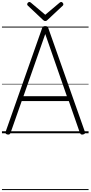

<svg xmlns="http://www.w3.org/2000/svg" viewBox="-20 -1363 926 1964"><path d="M58 13Q42 10 38 3Q34 -4 38 -16L410 -1073Q414 -1086 421 -1091Q428 -1096 443 -1096Q457 -1096 464 -1091Q471 -1086 475 -1073L848 -16Q853 -4 848 3Q843 10 828 13Q814 15 807.5 10.5Q801 6 795 -10L684 -329H202L90 -10Q85 5 78.5 10Q72 15 58 13ZM220 -379H664L443 -1015ZM606 -1343Q613 -1343 620.5 -1335.5Q628 -1328 628 -1319Q628 -1316 627 -1313Q626 -1310 623 -1306L468 -1161Q463 -1156 457.5 -1152Q452 -1148 443 -1148Q434 -1148 429 -1152Q424 -1156 418 -1161L263 -1307Q260 -1311 259 -1314Q258 -1317 258 -1319Q258 -1328 265.5 -1335.5Q273 -1343 281 -1343Q285 -1343 289 -1340.5Q293 -1338 297 -1335L443 -1212L589 -1335Q593 -1338 597 -1340.5Q601 -1343 606 -1343ZM0 571H886V581H0ZM0 -20H886V0H0ZM0 -505H886V-500H0ZM0 -1091H886V-1081H0Z"/></svg>

Font: Playwrite PT Guides
Style: Regular
Weight: 400
Designer: Veronika Burian, José Scaglione
Foundry: TypeTogether
Version: Version 1.003